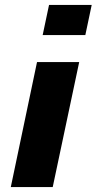

<svg xmlns="http://www.w3.org/2000/svg" viewBox="-20 -763 394 783"><path d="M154 -620 180 -743H354L328 -620ZM24 0 131 -510H303L195 0Z"/></svg>

Font: Saira Expanded
Style: Bold Italic
Weight: 700
Width: 7
Italic angle: -12°
Designer: Hector Gatti with collaboration of the Omnibus-Type team
Foundry: Omnibus-Type
Version: Version 1.101